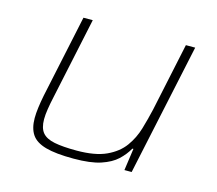

<svg xmlns="http://www.w3.org/2000/svg" viewBox="-80 -610 809 717"><g transform="rotate(15 324.0 -251.0)"><path d="M259 8Q190 8 151 -3Q112 -14 96 -38Q80 -62 80 -101Q80 -119 83 -142Q86 -165 91 -190L159 -510H195L128 -195Q122 -168 118.5 -145.5Q115 -123 115 -106Q115 -72 129.5 -54.5Q144 -37 176.5 -30.5Q209 -24 262 -24Q334 -24 377 -44Q420 -64 443.5 -96.5Q467 -129 478.5 -168Q490 -207 499 -246L555 -510H591L482 0H454L466 -85H462Q448 -60 425.5 -39Q403 -18 364 -5Q325 8 259 8Z"/></g></svg>

Font: Saira SemiExpanded Thin
Style: Italic
Weight: 250
Width: 6
Italic angle: -12°
Designer: Hector Gatti with collaboration of the Omnibus-Type team
Foundry: Omnibus-Type
Version: Version 1.101